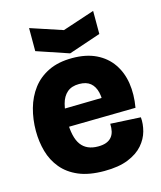

<svg xmlns="http://www.w3.org/2000/svg" viewBox="-112 -813 761 909"><g transform="rotate(-15 268.5 -359.0)"><path d="M287 14Q212 14 161.5 -7.5Q111 -29 80 -66.5Q49 -104 35.5 -152Q22 -200 22 -253Q22 -310 36.5 -362Q51 -414 81.5 -454.5Q112 -495 160.5 -518.5Q209 -542 277 -542Q345 -542 393.5 -518.5Q442 -495 471 -453Q500 -411 508.5 -356Q517 -301 506 -237L123 -231V-319L382 -324L361 -273Q367 -319 359.5 -350.5Q352 -382 332 -398.5Q312 -415 277 -415Q240 -415 218 -396Q196 -377 187 -342.5Q178 -308 178 -261Q178 -180 205 -143Q232 -106 288 -106Q312 -106 328 -112Q344 -118 354 -129.5Q364 -141 368 -157.5Q372 -174 371 -195L519 -187Q522 -154 512.5 -119Q503 -84 477 -54Q451 -24 404.5 -5Q358 14 287 14ZM117 -732 274 -680 431 -732V-619L274 -566L117 -619Z"/></g></svg>

Font: Bricolage Grotesque 96pt ExtraBold
Style: Regular
Weight: 800
Designer: Mathieu Triay
Foundry: Atelier Triay
Version: Version 1.001;gftools[0.9.33.dev8+g029e19f]